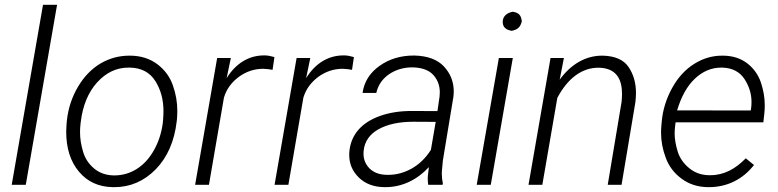

<svg xmlns="http://www.w3.org/2000/svg" viewBox="-20 -770 3243 800"><path d="M217.8 -750H159.2L28.8 0H87.4Z M257.3 -252.4 255.9 -224.6C255.9 -223.1 255.9 -222.2 255.9 -220.7C255.9 -152.8 273.4 -97.2 308.6 -55.2C343.8 -12.7 391.1 8.8 450.2 9.8C452.1 9.8 454.6 9.8 456.5 9.8C522.9 9.8 580.1 -15.1 628.9 -64.5C677.2 -114.3 706.5 -180.7 716.3 -264.2L717.3 -273.4C718.3 -285.2 718.8 -296.9 718.8 -308.1C718.8 -343.8 712.9 -378.9 700.2 -414.6C688 -449.7 666.5 -479 635.7 -502.4C605 -525.4 567.4 -537.6 523.9 -538.1C522 -538.1 520 -538.1 518.6 -538.1C476.1 -538.1 436.5 -527.3 399.4 -505.9C362.3 -483.9 331.1 -452.1 305.7 -409.7C280.3 -367.2 264.6 -320.3 258.8 -269ZM316.4 -261.2C324.7 -330.6 347.7 -385.7 384.8 -426.8C422.4 -467.8 465.3 -488.3 515.1 -488.3C517.1 -488.3 519 -488.3 521 -488.3C568.8 -487.3 604 -468.8 627 -432.6C649.9 -396.5 661.1 -354.5 661.1 -307.1C661.1 -296.4 660.6 -284.7 659.7 -272.9L658.2 -256.8C652.8 -215.8 640.6 -178.2 621.6 -144.5C584 -76.7 524.4 -39.1 456.5 -39.1C455.6 -39.1 454.1 -39.1 453.1 -39.1C420.4 -40 393.6 -49.8 371.6 -68.4C349.6 -86.9 334.5 -109.9 326.2 -137.7C317.9 -165.5 313.5 -192.4 313.5 -218.8C313.5 -229.5 314 -240.7 315.4 -252.4Z M1123.5 -532.2C1108.4 -536.6 1094.7 -539.1 1083.5 -539.1C1082 -539.1 1081.1 -539.1 1079.6 -539.1C1017.6 -539.1 962.9 -506.8 924.3 -444.3L941.9 -528.3H884.8L793 0H850.6L913.1 -363.3C923.3 -397.9 944.3 -426.8 975.1 -449.7C1005.9 -472.2 1040 -483.4 1077.1 -483.4C1090.3 -482.9 1103 -481.4 1115.7 -479Z M1454.6 -532.2C1439.5 -536.6 1425.8 -539.1 1414.6 -539.1C1413.1 -539.1 1412.1 -539.1 1410.6 -539.1C1348.6 -539.1 1293.9 -506.8 1255.4 -444.3L1272.9 -528.3H1215.8L1124 0H1181.6L1244.1 -363.3C1254.4 -397.9 1275.4 -426.8 1306.2 -449.7C1336.9 -472.2 1371.1 -483.4 1408.2 -483.4C1421.4 -482.9 1434.1 -481.4 1446.8 -479Z M1824.2 0 1825.2 -5.9C1822.3 -19.5 1820.8 -33.2 1820.8 -46.9C1820.8 -50.8 1821.3 -54.2 1821.3 -58.1L1825.2 -100.6L1869.1 -366.2C1870.1 -374 1870.6 -381.8 1870.6 -389.6C1870.6 -429.2 1856.9 -463.9 1829.6 -493.2C1802.7 -522 1761.7 -537.1 1707.5 -538.6C1706.1 -538.6 1705.1 -538.6 1704.1 -538.6C1649.4 -538.6 1602.1 -524.4 1561.5 -495.6C1521 -466.8 1497.1 -429.2 1490.7 -382.8H1547.9C1555.2 -415 1572.8 -440.9 1600.6 -460.4C1628.9 -479.5 1661.1 -489.3 1697.8 -489.3C1699.2 -489.3 1700.2 -489.3 1701.7 -489.3C1739.7 -487.8 1767.6 -477.5 1785.6 -457.5C1803.7 -437.5 1812.5 -413.1 1812.5 -385.3C1812.5 -379.4 1812 -373.5 1811.5 -367.7L1802.7 -307.1L1694.8 -307.6C1646 -307.6 1602.1 -300.8 1562.5 -286.6C1483.9 -258.3 1440.9 -206.1 1435.5 -136.2C1435.1 -132.3 1435.1 -128.4 1435.1 -124.5C1435.1 -87.9 1448.2 -56.6 1475.1 -30.3C1501.5 -4.4 1537.1 9.3 1581.5 9.8C1583 9.8 1584.5 9.8 1585.9 9.8C1655.8 9.8 1718.3 -21 1767.1 -73.7L1762.7 -37.1C1762.7 -33.7 1762.2 -30.3 1762.2 -26.4C1762.2 -17.6 1763.2 -8.8 1764.2 0ZM1591.3 -41.5C1560.5 -42 1536.6 -51.3 1519.5 -68.4C1502.9 -85.4 1494.6 -106 1494.6 -129.4C1494.6 -133.3 1494.6 -137.2 1495.1 -141.1C1499 -180.2 1519.5 -210.4 1557.1 -231.4C1594.7 -252.4 1643.1 -262.7 1702.1 -262.7L1795.4 -262.2L1775.4 -145.5C1753.9 -111.8 1727.5 -85.9 1695.8 -67.9C1664.1 -50.3 1631.8 -41.5 1598.6 -41.5C1596.2 -41.5 1593.8 -41.5 1591.3 -41.5Z M2074.7 -681.2C2074.7 -680.2 2074.7 -679.2 2074.7 -678.2C2074.7 -657.7 2087.4 -645.5 2112.3 -641.6C2137.2 -647 2147.9 -656.2 2154.3 -681.2C2150.9 -707 2142.1 -716.8 2116.7 -721.2C2090.3 -715.8 2076.2 -702.1 2074.7 -681.2ZM2116.7 -528.3H2058.6L1966.3 0H2024.9Z M2273.9 -528.3 2182.1 0H2239.7L2302.2 -362.3C2347.2 -446.8 2406.7 -487.8 2473.1 -487.8C2474.1 -487.8 2475.1 -487.8 2476.1 -487.8C2533.7 -486.3 2565.4 -456.5 2570.8 -398.4C2571.3 -391.6 2571.8 -384.8 2571.8 -377.4C2571.8 -366.7 2570.8 -356 2569.8 -344.7L2512.2 0H2569.8L2627.4 -343.8C2628.9 -357.4 2629.9 -370.6 2629.9 -382.8C2629.9 -424.3 2619.6 -460.4 2599.1 -490.7C2578.6 -521 2543 -536.6 2492.2 -538.1C2490.7 -538.1 2489.7 -538.1 2488.3 -538.1C2420.9 -538.1 2358.9 -502.9 2312 -438L2329.6 -528.3Z M2929.2 9.8C2930.7 9.8 2932.1 9.8 2933.6 9.8C3008.3 9.8 3074.2 -21.5 3121.6 -82.5L3087.4 -110.4C3044.9 -66.9 2997.6 -40 2939.9 -40C2938 -40 2935.5 -40 2933.6 -40C2901.4 -40.5 2874 -50.8 2851.1 -69.8C2828.1 -88.9 2812 -111.8 2803.7 -138.7C2795.4 -166 2791 -190.9 2791 -214.4C2791 -225.6 2792 -236.8 2793.5 -248.5L2794.9 -260.3H3160.6L3164.6 -295.9C3166 -308.1 3166.5 -319.8 3166.5 -331.5C3166.5 -362.8 3161.1 -394.5 3150.4 -426.3C3139.6 -458.5 3120.6 -484.9 3093.8 -505.9C3066.4 -526.9 3033.2 -537.6 2993.7 -538.1C2991.7 -538.1 2990.2 -538.1 2988.3 -538.1C2947.8 -538.1 2909.2 -526.9 2872.6 -503.9C2835.9 -481 2805.2 -447.8 2780.8 -403.8C2756.3 -359.4 2741.7 -313 2737.3 -264.2L2735.8 -247.6C2734.9 -237.3 2734.4 -227.1 2734.4 -216.8C2734.4 -182.6 2740.7 -147.9 2753.9 -112.8C2766.6 -77.6 2788.6 -48.8 2819.3 -25.9C2850.1 -2.9 2886.7 9.3 2929.2 9.8ZM2990.7 -488.3C3031.2 -486.8 3061.5 -471.2 3081.5 -441.4C3101.1 -411.6 3111.3 -379.4 3111.3 -345.2C3111.3 -335.9 3110.8 -326.7 3109.4 -316.9L3107.9 -309.6L2801.3 -310.1C2818.4 -367.2 2842.8 -411.6 2875.5 -442.4C2908.2 -473.1 2944.8 -488.3 2984.4 -488.3C2986.8 -488.3 2988.8 -488.3 2990.7 -488.3Z"/></svg>

Font: Roboto Light
Style: Italic
Weight: 300
Italic angle: -12°
Designer: Google
Version: Version 2.137; 2017